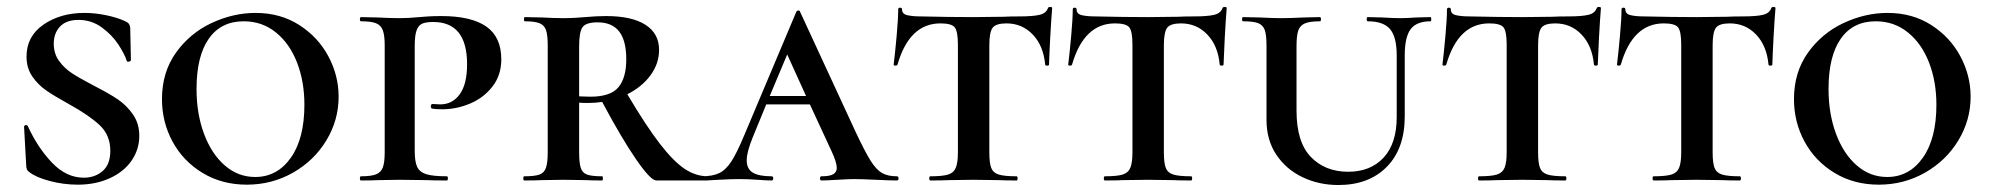

<svg xmlns="http://www.w3.org/2000/svg" viewBox="-20 -517 5697 550"><path d="M250 -271Q293 -249 318 -232Q343 -215 361 -189Q379 -163 379 -128Q379 -89 357 -57Q335 -25 294.5 -6.5Q254 12 203 12Q162 12 122.5 1.5Q83 -9 64 -24Q55 -29 55 -44L49 -153V-154Q49 -158 54 -158.5Q59 -159 60 -155Q88 -94 129 -51Q170 -8 220 -8Q252 -8 274 -27Q296 -46 296 -85Q296 -130 265.5 -158.5Q235 -187 177 -219Q137 -241 113 -257.5Q89 -274 72.5 -298Q56 -322 56 -355Q56 -413 104.5 -446.5Q153 -480 222 -480Q252 -480 283.5 -473.5Q315 -467 337 -457Q346 -453 349 -449Q352 -445 353 -438L355 -345Q355 -342 349.5 -340.5Q344 -339 343 -343Q337 -362 319 -389.5Q301 -417 271.5 -438.5Q242 -460 205 -460Q170 -460 152 -441Q134 -422 134 -392Q134 -363 149.5 -342Q165 -321 186.5 -307Q208 -293 250 -271Z M444 -233Q444 -310 484 -366Q524 -422 586 -451Q648 -480 712 -480Q783 -480 837 -445.5Q891 -411 920.5 -356Q950 -301 950 -240Q950 -173 915 -115Q880 -57 819.5 -22.5Q759 12 687 12Q616 12 560.5 -21.5Q505 -55 474.5 -111Q444 -167 444 -233ZM852 -217Q852 -283 831 -337.5Q810 -392 770.5 -424Q731 -456 678 -456Q613 -456 578 -406Q543 -356 543 -262Q543 -191 564.5 -133.5Q586 -76 624 -43Q662 -10 711 -10Q774 -10 813 -65Q852 -120 852 -217Z M1260 -12Q1263 -12 1263 -6Q1263 0 1260 0Q1223 0 1203 -1L1125 -2L1063 -1Q1045 0 1014 0Q1011 0 1011 -6Q1011 -12 1014 -12Q1043 -12 1057 -17.5Q1071 -23 1076.5 -37Q1082 -51 1082 -81V-387Q1082 -416 1076.5 -430.5Q1071 -445 1057 -450.5Q1043 -456 1014 -456Q1011 -456 1011 -462Q1011 -468 1014 -468L1061 -467Q1101 -465 1124 -465Q1151 -465 1181 -468Q1192 -469 1207.5 -470Q1223 -471 1244 -471Q1330 -471 1373 -441Q1416 -411 1416 -347Q1416 -302 1391 -269.5Q1366 -237 1327 -220.5Q1288 -204 1247 -204Q1227 -204 1217 -206Q1214 -208 1214 -212Q1214 -220 1221 -219L1241 -218Q1276 -218 1297 -247Q1318 -276 1318 -333Q1318 -454 1221 -454Q1201 -454 1190 -449.5Q1179 -445 1173.5 -430.5Q1168 -416 1168 -385V-85Q1168 -54 1175 -39Q1182 -24 1201 -18Q1220 -12 1260 -12Z M2008 0H1860Q1844 0 1802.5 -60Q1761 -120 1705 -225Q1685 -222 1664 -222Q1647 -222 1639 -223V-81Q1639 -51 1643.5 -36.5Q1648 -22 1661.5 -17Q1675 -12 1705 -12Q1707 -12 1707 -6Q1707 0 1705 0Q1676 0 1659 -1L1593 -2L1531 -1Q1513 0 1482 0Q1479 0 1479 -6Q1479 -12 1482 -12Q1512 -12 1525.5 -17Q1539 -22 1544 -36.5Q1549 -51 1549 -81V-387Q1549 -417 1544 -431Q1539 -445 1525.5 -450.5Q1512 -456 1483 -456Q1481 -456 1481 -462Q1481 -468 1483 -468L1532 -467Q1570 -465 1593 -465Q1612 -465 1628 -466Q1644 -467 1656 -468Q1689 -471 1716 -471Q1790 -471 1829 -446Q1868 -421 1868 -374Q1868 -335 1843.5 -301.5Q1819 -268 1777 -247Q1831 -156 1870 -105.5Q1909 -55 1941 -33.5Q1973 -12 2008 -12Q2011 -12 2011 -6Q2011 0 2008 0ZM1671 -240Q1729 -240 1751.5 -267Q1774 -294 1774 -347Q1774 -401 1753.5 -427Q1733 -453 1692 -453Q1659 -453 1649 -439.5Q1639 -426 1639 -385V-241Z M2549 0Q2531 0 2489 -2Q2447 -4 2427 -4Q2411 -4 2379 -2Q2347 0 2333 0Q2329 0 2329 -6Q2329 -12 2333 -12Q2357 -12 2367 -18Q2377 -24 2377 -36Q2377 -52 2362 -84L2300 -218H2175L2136 -123Q2119 -81 2119 -58Q2119 -33 2136.5 -22.5Q2154 -12 2190 -12Q2195 -12 2195 -6Q2195 0 2190 0Q2176 0 2150 -2Q2122 -4 2098 -4Q2073 -4 2039 -2Q2009 0 1990 0Q1985 0 1985 -6Q1985 -12 1990 -12Q2021 -12 2040 -21Q2059 -30 2075 -54.5Q2091 -79 2113 -132L2261 -483Q2263 -487 2267 -487Q2271 -487 2272 -483L2432 -137Q2458 -82 2474 -56.5Q2490 -31 2506.5 -21.5Q2523 -12 2549 -12Q2554 -12 2554 -6Q2554 0 2549 0ZM2289 -242 2235 -361 2185 -242Z M2551 -332Q2550 -329 2545 -329Q2540 -329 2540 -332Q2544 -364 2548.5 -414Q2553 -464 2553 -490Q2553 -495 2558.5 -495Q2564 -495 2564 -490Q2564 -477 2579 -473.5Q2594 -470 2617 -470Q2703 -468 2768 -468L2855 -469Q2872 -470 2901 -470Q2939 -470 2958 -474.5Q2977 -479 2982 -494Q2983 -497 2988.5 -497Q2994 -497 2994 -494Q2991 -457 2988.5 -410.5Q2986 -364 2985 -332Q2985 -329 2979.5 -329Q2974 -329 2974 -332Q2969 -386 2938.5 -418Q2908 -450 2863 -450Q2833 -450 2823.5 -437.5Q2814 -425 2814 -387V-81Q2814 -50 2819.5 -36Q2825 -22 2841 -17Q2857 -12 2892 -12Q2895 -12 2895 -6Q2895 0 2892 0Q2860 0 2841 -1L2768 -2L2697 -1Q2678 0 2645 0Q2642 0 2642 -6Q2642 -12 2645 -12Q2680 -12 2696 -17Q2712 -22 2718 -36.5Q2724 -51 2724 -81V-389Q2724 -427 2715 -438.5Q2706 -450 2674 -450Q2585 -450 2551 -332Z M3051 -332Q3050 -329 3045 -329Q3040 -329 3040 -332Q3044 -364 3048.5 -414Q3053 -464 3053 -490Q3053 -495 3058.5 -495Q3064 -495 3064 -490Q3064 -477 3079 -473.5Q3094 -470 3117 -470Q3203 -468 3268 -468L3355 -469Q3372 -470 3401 -470Q3439 -470 3458 -474.5Q3477 -479 3482 -494Q3483 -497 3488.5 -497Q3494 -497 3494 -494Q3491 -457 3488.5 -410.5Q3486 -364 3485 -332Q3485 -329 3479.5 -329Q3474 -329 3474 -332Q3469 -386 3438.5 -418Q3408 -450 3363 -450Q3333 -450 3323.5 -437.5Q3314 -425 3314 -387V-81Q3314 -50 3319.5 -36Q3325 -22 3341 -17Q3357 -12 3392 -12Q3395 -12 3395 -6Q3395 0 3392 0Q3360 0 3341 -1L3268 -2L3197 -1Q3178 0 3145 0Q3142 0 3142 -6Q3142 -12 3145 -12Q3180 -12 3196 -17Q3212 -22 3218 -36.5Q3224 -51 3224 -81V-389Q3224 -427 3215 -438.5Q3206 -450 3174 -450Q3085 -450 3051 -332Z M3898 -456Q3895 -456 3895 -462Q3895 -468 3898 -468L3939 -467Q3971 -465 3992 -465Q4008 -465 4038 -467L4078 -468Q4080 -468 4080 -462Q4080 -456 4078 -456Q4038 -456 4021 -433.5Q4004 -411 4004 -358V-184Q4004 -91 3952.5 -39Q3901 13 3814 13Q3758 13 3711 -9.5Q3664 -32 3636 -74Q3608 -116 3608 -174V-387Q3608 -417 3603 -431Q3598 -445 3584.5 -450.5Q3571 -456 3541 -456Q3538 -456 3538 -462Q3538 -468 3541 -468L3588 -467Q3626 -465 3650 -465Q3676 -465 3716 -467L3761 -468Q3764 -468 3764 -462Q3764 -456 3761 -456Q3732 -456 3718 -450Q3704 -444 3699 -429.5Q3694 -415 3694 -385V-200Q3694 -110 3735 -67.5Q3776 -25 3842 -25Q3906 -25 3943.5 -65.5Q3981 -106 3981 -182V-358Q3981 -411 3962 -433.5Q3943 -456 3898 -456Z M4123 -332Q4122 -329 4117 -329Q4112 -329 4112 -332Q4116 -364 4120.5 -414Q4125 -464 4125 -490Q4125 -495 4130.5 -495Q4136 -495 4136 -490Q4136 -477 4151 -473.5Q4166 -470 4189 -470Q4275 -468 4340 -468L4427 -469Q4444 -470 4473 -470Q4511 -470 4530 -474.5Q4549 -479 4554 -494Q4555 -497 4560.5 -497Q4566 -497 4566 -494Q4563 -457 4560.5 -410.5Q4558 -364 4557 -332Q4557 -329 4551.5 -329Q4546 -329 4546 -332Q4541 -386 4510.5 -418Q4480 -450 4435 -450Q4405 -450 4395.5 -437.5Q4386 -425 4386 -387V-81Q4386 -50 4391.5 -36Q4397 -22 4413 -17Q4429 -12 4464 -12Q4467 -12 4467 -6Q4467 0 4464 0Q4432 0 4413 -1L4340 -2L4269 -1Q4250 0 4217 0Q4214 0 4214 -6Q4214 -12 4217 -12Q4252 -12 4268 -17Q4284 -22 4290 -36.5Q4296 -51 4296 -81V-389Q4296 -427 4287 -438.5Q4278 -450 4246 -450Q4157 -450 4123 -332Z M4623 -332Q4622 -329 4617 -329Q4612 -329 4612 -332Q4616 -364 4620.5 -414Q4625 -464 4625 -490Q4625 -495 4630.5 -495Q4636 -495 4636 -490Q4636 -477 4651 -473.5Q4666 -470 4689 -470Q4775 -468 4840 -468L4927 -469Q4944 -470 4973 -470Q5011 -470 5030 -474.5Q5049 -479 5054 -494Q5055 -497 5060.5 -497Q5066 -497 5066 -494Q5063 -457 5060.5 -410.5Q5058 -364 5057 -332Q5057 -329 5051.5 -329Q5046 -329 5046 -332Q5041 -386 5010.5 -418Q4980 -450 4935 -450Q4905 -450 4895.5 -437.5Q4886 -425 4886 -387V-81Q4886 -50 4891.5 -36Q4897 -22 4913 -17Q4929 -12 4964 -12Q4967 -12 4967 -6Q4967 0 4964 0Q4932 0 4913 -1L4840 -2L4769 -1Q4750 0 4717 0Q4714 0 4714 -6Q4714 -12 4717 -12Q4752 -12 4768 -17Q4784 -22 4790 -36.5Q4796 -51 4796 -81V-389Q4796 -427 4787 -438.5Q4778 -450 4746 -450Q4657 -450 4623 -332Z M5119 -233Q5119 -310 5159 -366Q5199 -422 5261 -451Q5323 -480 5387 -480Q5458 -480 5512 -445.5Q5566 -411 5595.5 -356Q5625 -301 5625 -240Q5625 -173 5590 -115Q5555 -57 5494.5 -22.5Q5434 12 5362 12Q5291 12 5235.5 -21.5Q5180 -55 5149.5 -111Q5119 -167 5119 -233ZM5527 -217Q5527 -283 5506 -337.5Q5485 -392 5445.5 -424Q5406 -456 5353 -456Q5288 -456 5253 -406Q5218 -356 5218 -262Q5218 -191 5239.5 -133.5Q5261 -76 5299 -43Q5337 -10 5386 -10Q5449 -10 5488 -65Q5527 -120 5527 -217Z"/></svg>

Font: Cormorant SC SemiBold
Style: Regular
Weight: 600
Designer: Christian Thalmann (Catharsis Fonts)
Version: Version 3.000